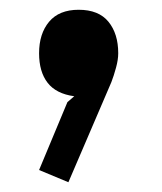

<svg xmlns="http://www.w3.org/2000/svg" viewBox="-20 -187 332 393"><path d="M222 -78Q222 -65 217.5 -48.5Q213 -32 208 -19L120 186L60 161L118 22L132 10Q95 5 77.5 -17.5Q60 -40 60 -78Q60 -118 80.5 -142.5Q101 -167 141 -167Q182 -167 202 -142.5Q222 -118 222 -78Z"/></svg>

Font: TypoPRO Sinkin Sans
Style: 500 Medium
Weight: 500
Designer: Keith Bates
Foundry: K-Type
Version: Sinkin Sans (version 1.0)  by Keith Bates   •   © 2014   www